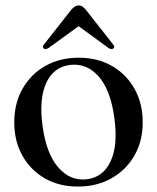

<svg xmlns="http://www.w3.org/2000/svg" viewBox="-20 -676 578 707"><path d="M270.5 -463.5Q339.5 -463.5 392.2 -433.2Q445 -403 475.2 -349.2Q505.5 -295.5 505.5 -225Q505.5 -156.5 475 -103.2Q444.5 -50 390.5 -19.5Q336.5 11 266.5 11Q198 11 145.2 -19.2Q92.5 -49.5 62.5 -102.8Q32.5 -156 32.5 -226Q32.5 -295 62.8 -348.8Q93 -402.5 146.5 -433Q200 -463.5 270.5 -463.5ZM300 -16Q359.5 -23 387.2 -81.8Q415 -140.5 401 -242.5Q387 -345 343.2 -394.5Q299.5 -444 238 -437Q177 -429.5 150 -370.2Q123 -311 137 -210Q151 -109 195.2 -58.8Q239.5 -8.5 300 -16ZM397.5 -497.5Q390.5 -492 379.5 -499.5L269.5 -579.5L159 -499.5Q148 -492.5 141 -497.5Q134 -503 142.5 -513L242 -639.5Q255.5 -656 269.5 -656Q278 -656 283.8 -651.8Q289.5 -647.5 296.5 -639.5L396 -513Q404.5 -503 397.5 -497.5Z"/></svg>

Font: Fraunces 72pt S000
Style: Regular
Weight: 400
Version: Version 1.000; ttfautohint (v1.8.3)